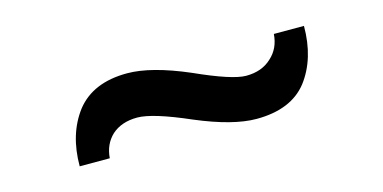

<svg xmlns="http://www.w3.org/2000/svg" viewBox="-32 -521 709 355"><g transform="rotate(-15 322.5 -343.0)"><path d="M427.7 -271.5Q382.8 -271.5 313.5 -300.8Q244.1 -331.1 214.8 -331.1Q184.6 -331.1 166 -314.5Q148.4 -297.9 146.5 -271.5Q127 -271.5 88.9 -271.5Q88.9 -333 120.1 -374Q152.3 -415 217.8 -415Q263.7 -415 334 -384.8Q403.3 -353.5 429.7 -353.5Q460 -353.5 478.5 -371.1Q497.1 -387.7 499 -415Q518.6 -415 556.6 -415Q556.6 -352.5 525.4 -311.5Q494.1 -271.5 427.7 -271.5Z"/></g></svg>

Font: Overpass
Style: Regular
Weight: 400
Designer: Delve Withrington, Thomas Jockin
Version: Version 3.000;DELV;Overpass; ttfautohint (v1.5)